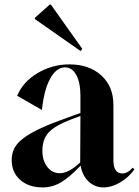

<svg xmlns="http://www.w3.org/2000/svg" viewBox="-20 -804 607 838"><path d="M332 -581 132 -721V-726L197 -784H202L339 -591ZM166 14Q105 14 68 -19Q31 -52 31 -106Q31 -156 69 -190Q117 -233 238 -277L331 -311V-386Q331 -443 313 -476.5Q295 -510 263 -510Q225 -509 198.5 -460Q172 -411 163 -324L55 -386Q80 -447 144 -485Q208 -523 283 -523Q369 -523 422 -475Q475 -427 475 -346V-105Q475 -47 514 -47Q537 -47 559 -72L567 -65Q541 -29 504 -7.5Q467 14 432 14Q394 14 366.5 -12Q339 -38 332 -81Q282 -29 245 -7.5Q208 14 166 14ZM241 -48Q280 -48 330 -95L331 -298L291 -283Q218 -255 191.5 -225Q165 -195 165 -146Q165 -103 186.5 -75.5Q208 -48 241 -48Z"/></svg>

Font: Gloock
Style: Regular
Weight: 400
Designer: Duarte Pinto
Foundry: Duarte Pinto
Version: Version 1.000